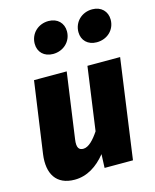

<svg xmlns="http://www.w3.org/2000/svg" viewBox="-122 -892 802 993"><g transform="rotate(-15 279.0 -395.0)"><path d="M214 -638C269 -638 313 -678 313 -733C313 -777 282 -809 234 -809C178 -809 135 -768 135 -713C135 -669 166 -638 214 -638ZM448 -638C504 -638 547 -678 547 -733C547 -777 516 -809 468 -809C412 -809 369 -768 369 -713C369 -669 400 -638 448 -638ZM154 19C220 19 276 -17 321 -73L318 0H470L544 -533H369L322 -195C296 -156 267 -124 238 -124C216 -124 202 -136 209 -183L258 -533H83L29 -151C15 -49 55 19 154 19Z"/></g></svg>

Font: Fira Sans ExtraBold
Style: Italic
Weight: 800
Italic angle: -8°
Designer: bBox Type GmbH & Carrois Corporate GbR & Edenspiekermann AG
Foundry: bBox Type GmbH & Carrois Corporate GbR & Edenspiekermann AG
Version: Version 4.301;PS 004.301;hotconv 1.0.88;makeotf.lib2.5.64775